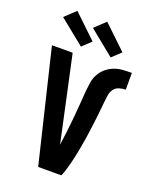

<svg xmlns="http://www.w3.org/2000/svg" viewBox="-176 -1086 953 1185"><g transform="rotate(20 300.0 -494.0)"><path d="M224 0 47 -735H183L289 -245Q293 -228 296.5 -210.5Q300 -193 304 -175Q317 -265 325.5 -356Q334 -447 340 -537V-539Q343 -569 347.5 -598Q352 -627 366 -653Q380 -679 403 -698.5Q426 -718 453.5 -728.5Q481 -739 510.5 -741Q540 -743 569 -743V-633Q547 -633 525.5 -626Q504 -619 491.5 -601Q479 -583 476 -561Q473 -539 470.5 -517Q468 -495 466 -473Q464 -451 461.5 -429.5Q459 -408 456.5 -386Q454 -364 451 -342.5Q448 -321 445 -299Q442 -277 438.5 -255.5Q435 -234 431 -212Q427 -190 423 -168.5Q419 -147 414 -126Q409 -105 403.5 -83.5Q398 -62 391.5 -41Q385 -20 376 0ZM413 -788 248 -922 318 -988 471 -842ZM218 -788 52 -922 122 -988 275 -842Z"/></g></svg>

Font: Iosevka Aile Extrabold
Style: Regular
Weight: 800
Designer: Belleve Invis
Foundry: Belleve Invis
Version: Version 27.3.5; ttfautohint (v1.8.4)